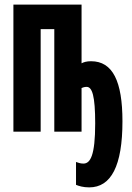

<svg xmlns="http://www.w3.org/2000/svg" viewBox="-20 -570 570 831"><path d="M366 241C461 241 510 148 510 -45C510 -218 468 -305 374 -305C355 -305 342 -301 333 -296V-550H38V0H156V-444H215V0H333V-189C339 -191 344 -194 355 -194C379 -194 392 -155 392 -36C392 103 371 138 341 138C327 138 318 134 309 131V230C321 235 340 241 366 241Z"/></svg>

Font: Noto Sans Mono Condensed ExtraBold
Style: Regular
Weight: 800
Width: 3
Designer: Monotype Design Team
Foundry: Monotype Imaging Inc.
Version: Version 2.014